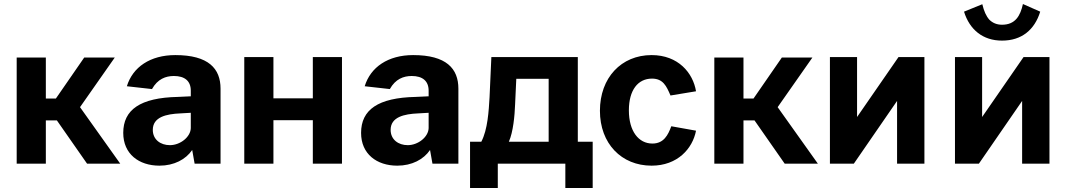

<svg xmlns="http://www.w3.org/2000/svg" viewBox="-20 -814 5318 955"><path d="M413 0H578L378 -281L551 -528H399L258 -324H208V-528H63V0H208V-215H263Z M773 10C846 10 904 -21 936 -68L948 0H1077V-373C1077 -473 1017 -540 852 -540C727 -540 640 -480 611 -385L736 -371C764 -421 804 -436 845 -436C899 -436 929 -411 929 -363V-335L865 -332C677 -328 593 -268 593 -153C593 -48 671 10 773 10ZM825 -92C778 -92 740 -120 740 -168C740 -232 807 -247 877 -250L929 -253V-177C928 -133 877 -92 825 -92Z M1195 -530V0H1340V-216H1536V0H1681V-530H1536V-325H1340V-530Z M1956 10C2029 10 2087 -21 2119 -68L2131 0H2260V-373C2260 -473 2200 -540 2035 -540C1910 -540 1823 -480 1794 -385L1919 -371C1947 -421 1987 -436 2028 -436C2082 -436 2112 -411 2112 -363V-335L2048 -332C1860 -328 1776 -268 1776 -153C1776 -48 1854 10 1956 10ZM2008 -92C1961 -92 1923 -120 1923 -168C1923 -232 1990 -247 2060 -250L2112 -253V-177C2111 -133 2060 -92 2008 -92Z M2792 121H2928V-109H2854V-530H2424L2415 -330C2411 -263 2406 -170 2374 -109H2318V121H2456V0H2792ZM2548 -422H2709V-109H2511C2533 -158 2540 -241 2542 -293Z M3221 -540C3070 -540 2964 -427 2964 -263C2964 -100 3071 10 3221 10C3350 10 3425 -75 3442 -164L3319 -186C3303 -143 3282 -100 3225 -100C3156 -100 3108 -162 3108 -265C3108 -366 3153 -423 3223 -423C3278 -423 3295 -386 3315 -339L3442 -360C3427 -451 3354 -540 3221 -540Z M3883 0H4048L3848 -281L4021 -528H3869L3728 -324H3678V-528H3533V0H3678V-215H3733Z M4243 -232V-530H4108V0H4227L4442 -312V0H4578V-530H4449Z M4865 -232V-530H4730V0H4849L5064 -312V0H5200V-530H5071ZM4964 -691C4938 -691 4917 -700 4901 -716C4885 -734 4874 -759 4866 -793L4775 -756C4803 -666 4869 -612 4964 -612C5061 -612 5126 -665 5154 -756L5068 -794C5055 -735 5030 -691 4964 -691Z"/></svg>

Font: Cheyenne Sans
Style: Bold
Weight: 700
Designer: The Public Sans project authors (U.S. Web Design System), Libre Franklin designed by Pablo Impallari and Rodrigo Fuenzal
Foundry: The Cheyenne Sans Project Authors
Version: Version 2.007